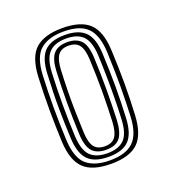

<svg xmlns="http://www.w3.org/2000/svg" viewBox="-89 -877 519 574"><g transform="rotate(-20 170.0 -590.0)"><path d="M170.5 -374.2Q111.2 -374.2 84 -400.2Q56.8 -426.2 53.8 -486.8Q51.5 -538 51.4 -588.1Q51.2 -638.2 53.8 -693.5Q57 -756.2 85.5 -781Q114 -805.8 170.5 -805.8Q229 -805.8 256.4 -780Q283.8 -754.2 286.5 -693.5Q289.2 -637.8 289.2 -587.1Q289.2 -536.5 286.5 -486.8Q283.5 -426 256.2 -400.1Q229 -374.2 170.5 -374.2ZM170.5 -385.2Q221.5 -385.2 245.6 -408.8Q269.8 -432.2 272.5 -487.8Q274.5 -531.8 274.8 -582.6Q275 -633.5 272.5 -692.8Q270 -746.5 246.6 -770.6Q223.2 -794.8 170.5 -794.8Q122.8 -794.8 96.9 -773Q71 -751.2 68 -693.8Q65.5 -640 65.5 -591Q65.5 -542 68 -487.5Q70.8 -429.2 96.5 -407.2Q122.2 -385.2 170.5 -385.2ZM170.5 -396.5Q125.8 -396.5 105.1 -417.8Q84.5 -439 82.2 -487.8Q80 -532 79.5 -581.4Q79 -630.8 82.2 -691.8Q84.5 -741.2 105.2 -762.5Q126 -783.8 170.5 -783.8Q214.2 -783.8 235.1 -762.9Q256 -742 258.2 -692.8Q260.8 -633.8 260.8 -586.9Q260.8 -540 258.2 -487.8Q256 -438.8 235.2 -417.6Q214.5 -396.5 170.5 -396.5ZM170.5 -407.8Q206.5 -407.8 224.4 -426.1Q242.2 -444.5 244.2 -489.2Q245.8 -521 246.2 -553.6Q246.8 -586.2 246.2 -620.4Q245.8 -654.5 244.2 -691Q242.2 -735 224.9 -753.8Q207.5 -772.5 170.5 -772.5Q134.5 -772.5 116.5 -754.2Q98.5 -736 96.2 -691Q93.8 -639.5 93.8 -588.8Q93.8 -538 96.2 -489Q98.5 -443.8 116.6 -425.8Q134.8 -407.8 170.5 -407.8ZM170.5 -418.8Q141.2 -418.8 126.6 -434.8Q112 -450.8 110.2 -490.5Q108 -544.2 108 -593.1Q108 -642 110.5 -691.2Q112.2 -728 126.1 -744.6Q140 -761.2 170.5 -761.2Q198.2 -761.2 213.2 -746Q228.2 -730.8 230.2 -690Q232.5 -638.2 232.4 -587.1Q232.2 -536 230.2 -490.5Q228.2 -453 214.8 -435.9Q201.2 -418.8 170.5 -418.8ZM170.5 -430Q193.2 -430 203.8 -444.2Q214.2 -458.5 216 -490.8Q218.2 -540.5 218.4 -587.2Q218.5 -634 216 -689.8Q214.5 -722 203.9 -736Q193.2 -750 170.5 -750Q147 -750 136.5 -735.6Q126 -721.2 124.5 -689.2Q122.8 -653.8 122.2 -621.5Q121.8 -589.2 122.4 -557.2Q123 -525.2 124.5 -490.5Q126 -458 136.6 -444Q147.2 -430 170.5 -430Z"/></g></svg>

Font: Big Shoulders Inline Text Thin Medium
Style: Regular
Weight: 500
Version: Version 2.002